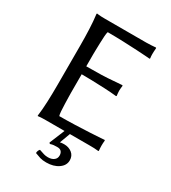

<svg xmlns="http://www.w3.org/2000/svg" viewBox="-214 -797 998 1118"><g transform="rotate(30 285.0 -237.5)"><path d="M291.5 102.1Q276.9 102.1 266.8 103Q256.8 104 243.7 108.4L237.8 102.1L279.8 0H155.8Q128.4 0 114.7 1.5Q101.1 2.9 101.1 2.9L100.1 0Q106 -43.5 108.2 -98.1Q110.4 -152.8 110.4 -212.4V-471.7Q110.4 -531.2 108.2 -584.7Q106 -638.2 100.1 -683.6L102.1 -687Q102.1 -687 115.7 -685.3Q129.4 -683.6 155.8 -683.6H434.6Q451.2 -683.6 468.3 -684.8Q485.4 -686 498.5 -687L500.5 -683.6Q499.5 -672.9 499 -661.1Q498.5 -649.4 498.5 -643.6Q498.5 -636.2 499 -629.2Q499.5 -622.1 500.5 -615.7L498.5 -611.8Q498.5 -611.8 473.4 -613.8Q448.2 -615.7 407 -617.9Q365.7 -620.1 314.2 -622.1Q262.7 -624 210 -624Q206.5 -614.7 205.1 -592.5Q203.6 -570.3 202.9 -544.9Q202.1 -519.5 201.7 -498.8Q201.2 -478 201.2 -471.7V-389.2Q264.2 -389.2 304.9 -390.6Q345.7 -392.1 376.2 -394.8Q406.7 -397.5 438 -399.4L440.9 -396.5Q439.9 -389.2 439 -379.6Q438 -370.1 438 -362.3Q438 -355 439 -345.5Q439.9 -335.9 440.9 -328.6L438 -325.7Q401.9 -329.6 356.2 -331.8Q310.5 -334 268.6 -335Q226.6 -335.9 201.2 -335.9V-212.4Q201.2 -205.6 201.7 -184.8Q202.1 -164.1 202.9 -138.7Q203.6 -113.3 205.1 -91.1Q206.5 -68.8 210 -59.6Q262.7 -59.6 315.9 -61.5Q369.1 -63.5 412.6 -65.7Q456.1 -67.9 482.4 -69.8Q508.8 -71.8 508.8 -71.8L510.7 -67.9Q508.8 -50.8 508.8 -32.7Q508.8 -25.4 509.3 -18.6Q509.8 -11.7 510.7 0L508.8 2.9Q495.6 1 479 0.5Q462.4 0 445.3 0H315.9L289.6 70.8Q302.2 67.9 316.9 67.9Q348.6 67.9 370.4 85.4Q392.1 103 392.1 133.3Q392.1 167.5 359.9 189.9Q327.6 212.4 278.8 212.4Q252.9 212.4 236.8 207.3Q220.7 202.1 200.2 194.3Q200.2 177.2 210.9 166.5Q232.4 173.8 244.6 177.5Q256.8 181.2 272.5 181.2Q296.4 181.2 311.5 169.9Q326.7 158.7 326.7 138.7Q326.7 122.1 318.1 112.1Q309.6 102.1 291.5 102.1Z"/></g></svg>

Font: Kurinto Seri
Style: Regular
Weight: 400
Designer: Kurinto was developed by Clint Goss from a range of fonts that are compatible with the SIL Open Font License Version 1.1
Foundry: Clinton F. Goss
Version: Version 2.196; July 25, 2020